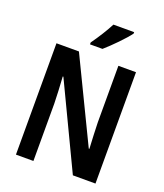

<svg xmlns="http://www.w3.org/2000/svg" viewBox="-166 -1047 991 1157"><g transform="rotate(20 329.5 -468.5)"><path d="M492 -928V-937H359C336 -892 302 -838 267 -789V-777H347C392 -816 464 -889 492 -928ZM585 0V-714H472V-351C473 -303 476 -244 479 -184H475L219 -714H75V0H187V-368C186 -418 183 -476 179 -539H183L440 0Z"/></g></svg>

Font: Noto Sans Arabic Cond SemBd
Style: Regular
Weight: 600
Width: 3
Designer: Monotype Design Team, Nadine Chahine, Nizar Qandah and Khaled Hosny
Foundry: Monotype Imaging Inc.
Version: Version 2.012